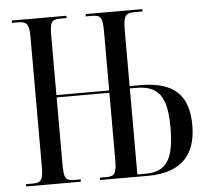

<svg xmlns="http://www.w3.org/2000/svg" viewBox="-51 -769 888 823"><g transform="rotate(-5 392.5 -357.0)"><path d="M29 0H264V-10H236C198 -10 192 -22 192 -84V-369H419V-86C419 -22 412 -10 373 -10H347V0H552C702 0 761 -78 761 -199C761 -325 703 -390 555 -390H508V-629C508 -691 516 -704 556 -704H591V-714H347V-704H373C412 -704 419 -692 419 -630V-379H192V-631C192 -692 198 -704 236 -704H264V-714H29V-704H54C95 -704 103 -692 103 -629V-84C103 -22 96 -10 57 -10H29ZM545 -10H508V-380H535C631 -380 667 -332 667 -199C667 -71 639 -10 545 -10Z"/></g></svg>

Font: Noto Serif Display ExtraCondensed
Style: Regular
Weight: 400
Width: 2
Designer: Monotype Design Team
Foundry: Monotype Imaging Inc.
Version: Version 2.009